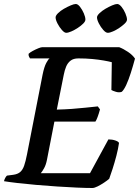

<svg xmlns="http://www.w3.org/2000/svg" viewBox="-30 -940 695 960"><path d="M432 0Q401 0 355 -2Q309 -4 256 -7.5Q203 -11 151 -15.5Q99 -20 56.5 -25Q14 -30 -10 -34Q-8 -43 -3.5 -51Q1 -59 5 -62L36 -66Q58 -69 70.5 -79.5Q83 -90 90.5 -111Q98 -132 105 -168L183 -567Q191 -606 201.5 -625.5Q212 -645 218 -648H120Q118 -651 115 -657Q112 -663 113 -671Q120 -678 134 -685.5Q148 -693 161.5 -698.5Q175 -704 181 -704H566Q587 -696 610 -680.5Q633 -665 645 -647Q635 -610 624 -575.5Q613 -541 601.5 -516Q590 -491 579 -481Q566 -476 549.5 -481Q533 -486 527 -490L529 -629Q514 -633 488.5 -637.5Q463 -642 431 -645Q399 -648 362 -648Q337 -648 322.5 -636.5Q308 -625 300.5 -606.5Q293 -588 289 -567L254 -392Q295 -393 329.5 -395.5Q364 -398 396.5 -401.5Q429 -405 459 -408L470 -393Q464 -371 458 -355Q452 -339 447 -332H242L205 -142Q200 -116 190.5 -99Q181 -82 174 -74H420L512 -243Q531 -243 547 -237.5Q563 -232 565 -225Q561 -196 552 -161.5Q543 -127 533 -96Q523 -65 516 -46Q507 -38 490.5 -27Q474 -16 458 -8Q442 0 432 0ZM509 -776Q499 -776 486.5 -790Q474 -804 464.5 -822.5Q455 -841 455 -853Q455 -862 467.5 -874Q480 -886 497 -896Q514 -906 530.5 -913Q547 -920 556 -920Q566 -920 577.5 -906Q589 -892 597 -873Q605 -854 605 -842Q605 -833 593.5 -822Q582 -811 566.5 -800.5Q551 -790 535 -783Q519 -776 509 -776ZM301 -776Q292 -776 279.5 -790Q267 -804 257.5 -822.5Q248 -841 248 -853Q248 -862 260 -874Q272 -886 289.5 -896Q307 -906 323.5 -913Q340 -920 349 -920Q359 -920 370 -906Q381 -892 389 -873.5Q397 -855 397 -842Q397 -833 386 -822Q375 -811 359 -800.5Q343 -790 327 -783Q311 -776 301 -776Z"/></svg>

Font: Texturina Medium 12pt SemiBold
Style: Italic
Weight: 600
Italic angle: -11°
Version: Version 1.002